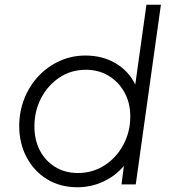

<svg xmlns="http://www.w3.org/2000/svg" viewBox="-20 -777 712 809"><path d="M306 12Q233 12 178 -22Q123 -56 92 -114.5Q61 -173 61 -246Q61 -306 82 -360Q103 -414 141 -455Q179 -496 230 -519.5Q281 -543 340 -543Q412 -543 467 -510.5Q522 -478 550 -421L597 -757H658L552 0H492L502 -78Q467 -36 415.5 -12Q364 12 306 12ZM308 -48Q371 -48 421 -80.5Q471 -113 500 -167.5Q529 -222 529 -286Q529 -344 504 -388.5Q479 -433 437 -458Q395 -483 342 -483Q279 -483 230 -450Q181 -417 153 -363Q125 -309 125 -244Q125 -187 148 -143Q171 -99 212.5 -73.5Q254 -48 308 -48Z"/></svg>

Font: Plus Jakarta Sans Light
Style: Italic
Weight: 300
Italic angle: -8°
Designer: Gumpita Rahayu
Foundry: Tokotype
Version: Version 2.071; ttfautohint (v1.8.4.7-5d5b);gftools[0.9.29]